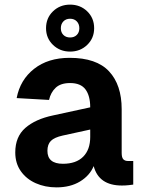

<svg xmlns="http://www.w3.org/2000/svg" viewBox="-20 -798 640 830"><path d="M224 12Q175 12 134.5 -6Q94 -24 70 -58Q46 -92 46 -139Q46 -207 89.5 -245Q133 -283 209 -299L370 -334Q370 -384 349.5 -411.5Q329 -439 283 -439Q242 -439 220.5 -418.5Q199 -398 192 -366L52 -374Q67 -453 127.5 -500.5Q188 -548 281 -548Q397 -548 451.5 -489.5Q506 -431 506 -326V-137Q506 -117 513 -109.5Q520 -102 534 -102H556V0Q550 1 536 2.5Q522 4 507 4Q407 4 385 -80Q368 -39 326 -13.5Q284 12 224 12ZM252 -90Q309 -90 339.5 -120.5Q370 -151 370 -206V-238L251 -212Q215 -204 200 -189Q185 -174 185 -146Q185 -90 252 -90ZM283 -575Q239 -575 209 -604Q179 -633 179 -676Q179 -720 209 -749Q239 -778 283 -778Q327 -778 357 -749Q387 -720 387 -676Q387 -633 357 -604Q327 -575 283 -575ZM283 -636Q301 -636 312 -647Q323 -658 323 -676Q323 -694 312 -705.5Q301 -717 283 -717Q265 -717 254 -705.5Q243 -694 243 -676Q243 -658 254 -647Q265 -636 283 -636Z"/></svg>

Font: Geist Mono
Style: Bold
Weight: 700
Monospace: yes
Designer: Basement.studio, Andrés Briganti, Mateo Zaragoza
Foundry: Basement.studio, Vercel, Andrés Briganti, Guido Ferreyra, Mateo Zaragoza
Version: Version 1.500; ttfautohint (v1.8.4.7-5d5b)